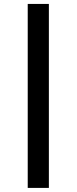

<svg xmlns="http://www.w3.org/2000/svg" viewBox="-20 -712 382 957"><path d="M118.2 224.6V-692.4H223.6V224.6Z"/></svg>

Font: Padauk Book
Style: Bold
Weight: 700
Designer: Debbi Hosken, Becca Hirsbrunner Spalinger
Foundry: SIL International
Version: Version 5.000